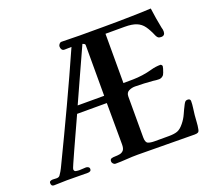

<svg xmlns="http://www.w3.org/2000/svg" viewBox="-125 -901 1180 1069"><g transform="rotate(-20 465.0 -366.5)"><path d="M456 -371V-672Q456 -677 450.5 -680Q445 -683 441 -684Q406 -606 370 -528Q334 -450 299 -371ZM901 -178Q901 -158 898 -138Q895 -118 893 -98Q891 -78 890 -57.5Q889 -37 885 -17Q883 -4 876.5 0Q870 4 856 4Q772 4 687.5 2.5Q603 1 519 1Q486 1 452.5 3.5Q419 6 386 6Q379 6 373 -0.5Q367 -7 367 -14Q367 -27 376 -30Q385 -33 398.5 -33Q412 -33 425.5 -35.5Q439 -38 448 -48Q457 -58 457 -83L456 -328H280Q276 -319 262 -288.5Q248 -258 230 -218.5Q212 -179 194.5 -140.5Q177 -102 165.5 -75.5Q154 -49 154 -46Q154 -33 165 -31Q176 -29 185 -29Q195 -29 204.5 -30Q214 -31 224 -31Q231 -31 237.5 -27Q244 -23 244 -15Q244 -6 238 -2.5Q232 1 224 1Q193 1 162 0.5Q131 0 100 0Q81 0 62 1Q43 2 23 2Q7 2 7 -17Q7 -25 13.5 -28Q20 -31 27 -31Q33 -31 38.5 -30.5Q44 -30 50 -30Q64 -30 70 -38.5Q76 -47 82 -57Q87 -65 91 -73.5Q95 -82 99 -90Q171 -239 241 -388.5Q311 -538 378 -689Q368 -689 358 -688.5Q348 -688 337 -688Q326 -688 321 -695.5Q316 -703 316 -713Q316 -721 322 -728Q328 -735 335 -735Q362 -735 389.5 -734Q417 -733 444 -733H584Q626 -733 668 -733.5Q710 -734 752 -735Q781 -736 809.5 -736.5Q838 -737 866 -739Q870 -708 875 -678Q880 -648 886 -618Q888 -612 889 -606.5Q890 -601 890 -595Q890 -570 867 -570Q855 -570 849.5 -574Q844 -578 839 -588Q823 -626 806.5 -649Q790 -672 764 -682.5Q738 -693 695 -693H581V-401Q610 -401 638.5 -401.5Q667 -402 695 -406Q724 -410 752 -418Q780 -426 809 -426Q812 -426 815.5 -422Q819 -418 819 -415Q819 -412 816 -401Q813 -390 809 -380Q805 -370 803 -367Q791 -353 775 -353Q758 -353 740 -356Q714 -358 687.5 -359.5Q661 -361 635 -361Q615 -361 598 -352.5Q581 -344 581 -321V-79Q581 -49 595 -43Q609 -37 634 -37H718Q750 -37 769 -44Q788 -51 808 -76Q826 -98 837 -123Q848 -148 861 -173Q865 -181 870 -186.5Q875 -192 884 -192Q901 -192 901 -178Z"/></g></svg>

Font: Kaisei Tokumin
Style: Bold
Weight: 700
Designer: Font-Kai, 金井和夫
Foundry: KAZUO KANAI
Version: Version 5.003